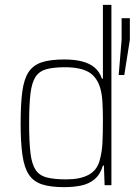

<svg xmlns="http://www.w3.org/2000/svg" viewBox="-20 -763 566 791"><path d="M244 8Q188 8 153 -3.5Q118 -15 99 -43.5Q80 -72 72.5 -123.5Q65 -175 65 -255Q65 -335 72 -386.5Q79 -438 98 -466.5Q117 -495 152.5 -506.5Q188 -518 244 -518Q287 -518 318 -510Q349 -502 369.5 -485Q390 -468 400 -439H404V-743H439V0H411L408 -81H404Q393 -44 369.5 -24.5Q346 -5 314 1.5Q282 8 244 8ZM253 -24Q310 -24 344.5 -42.5Q379 -61 390 -100Q400 -135 402 -172.5Q404 -210 404 -269Q404 -309 402 -342.5Q400 -376 393 -400Q379 -447 344.5 -466.5Q310 -486 248 -486Q201 -486 171.5 -478Q142 -470 126.5 -446.5Q111 -423 105.5 -377Q100 -331 100 -255Q100 -179 105.5 -133Q111 -87 126.5 -63.5Q142 -40 172.5 -32Q203 -24 253 -24ZM469 -454 481 -599V-688H515V-599L492 -454Z"/></svg>

Font: Saira SemiCondensed Thin
Style: Regular
Weight: 250
Width: 4
Designer: Hector Gatti with collaboration of the Omnibus-Type team
Foundry: Omnibus-Type
Version: Version 1.101